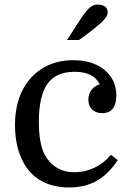

<svg xmlns="http://www.w3.org/2000/svg" viewBox="-20 -815 576 845"><path d="M302 -550Q360 -550 402.5 -530.5Q445 -511 468.5 -476Q492 -441 492 -394Q492 -357 476.5 -337Q461 -317 430 -317Q402 -317 385.5 -333Q369 -349 369 -376Q369 -401 382.5 -419Q396 -437 419 -444Q404 -473 376.5 -486Q349 -499 308 -499Q226 -499 188.5 -445.5Q151 -392 151 -279Q151 -230 157.5 -194.5Q164 -159 177 -134Q197 -97 230 -77Q263 -57 308 -57Q354 -57 396 -77Q438 -97 468 -134L498 -110Q458 -49 406 -19.5Q354 10 284 10Q214 10 162.5 -18.5Q111 -47 82 -102Q46 -169 46 -264Q46 -351 77.5 -415Q109 -479 167 -514.5Q225 -550 302 -550ZM275 -639 324 -715Q353 -760 370.5 -777.5Q388 -795 409 -795Q430 -795 442 -786.5Q454 -778 454 -760Q454 -745 433.5 -723.5Q413 -702 366 -667L328 -639Z"/></svg>

Font: Domine
Style: Regular
Weight: 400
Designer: Pablo Impallari, Rodrigo Fuenzalida, Brenda Gallo
Foundry: Pablo Impallari, Rodrigo Fuenzalida, Brenda Gallo
Version: Version 2.000